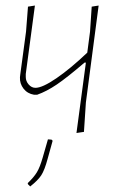

<svg xmlns="http://www.w3.org/2000/svg" viewBox="-20 -476 434 693"><path d="M336 -456 290 -106 283 0 256 4 290 -250H285Q222 -196 185 -171Q148 -146 114 -134H103Q79 -138 65 -156Q51 -174 52 -197L53 -206L74 -362L81 -452L106 -456L73 -209V-198Q73 -183 83.5 -171Q94 -159 108 -159Q133 -159 183.5 -193.5Q234 -228 295 -286L305 -362L311 -452ZM81 189 80 185Q102 164 113 146Q124 128 134 93L153 27L166 28L170 32L152 97Q141 138 129 156.5Q117 175 89 197Z"/></svg>

Font: Luna Sans Thin
Style: Italic
Weight: 250
Italic angle: -7°
Designer: Juan Pablo del Peral
Foundry: Huerta Tipografica
Version: Version 2.001; ttfautohint (v1.5)